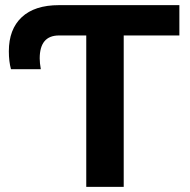

<svg xmlns="http://www.w3.org/2000/svg" viewBox="-20 -731 742 751"><path d="M681.6 -592.3H463.9V0H317.4V-592.3H210.9Q135.3 -592.3 135.3 -502.4Q135.3 -484.9 139.6 -460.4H22.9Q14.6 -490.2 14.6 -530.8Q14.6 -616.2 64.9 -663.6Q115.2 -710.9 210.9 -710.9H681.6Z"/></svg>

Font: Roboto
Style: Bold
Weight: 700
Designer: Google
Version: Version 2.134; 2016; ttfautohint (v1.6)